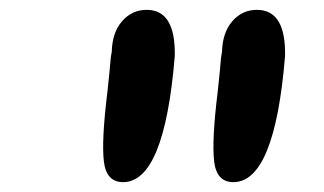

<svg xmlns="http://www.w3.org/2000/svg" viewBox="-20 -770 658 390"><path d="M230 -400Q196 -400 191 -442Q186 -484 198 -582Q203 -627 205 -653L207 -665Q208 -704 228 -727Q248 -750 278 -750Q337 -750 335 -656Q314 -400 230 -400ZM454 -400Q420 -400 415 -442Q410 -484 422 -582Q427 -627 429 -653L431 -665Q432 -704 452 -727Q472 -750 502 -750Q561 -750 559 -656Q538 -400 454 -400Z"/></svg>

Font: Hermit
Style: Bold Italic
Weight: 700
Italic angle: -10°
Designer: Pablo Caro
Version: Version 2.000;PS 002.000;hotconv 1.0.88;makeotf.lib2.5.64775